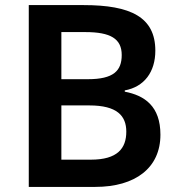

<svg xmlns="http://www.w3.org/2000/svg" viewBox="-20 -734 704 754"><path d="M308 -714H93V0H354C512 0 610 -75 610 -205C610 -317 548 -359 470 -374V-379C547 -393 590 -452 590 -535C590 -667 493 -714 308 -714ZM325 -423H221V-608H315C414 -608 458 -582 458 -518C458 -456 426 -423 325 -423ZM221 -320H331C440 -320 476 -279 476 -217C476 -151 441 -107 337 -107H221Z"/></svg>

Font: Noto Sans Telugu SemiBold
Style: Regular
Weight: 600
Designer: Jelle Bosma - Monotype Design Team
Foundry: Monotype Imaging Inc.
Version: Version 2.005